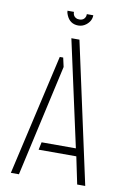

<svg xmlns="http://www.w3.org/2000/svg" viewBox="-90 -862 599 916"><g transform="rotate(10 209.5 -404.5)"><path d="M161.1 -808.6H192.4Q192.4 -785.2 213.9 -778.3Q219.7 -777.3 223.6 -777.3Q247.1 -777.3 253.9 -798.8Q254.9 -804.7 254.9 -808.6H286.1Q286.1 -780.3 260.7 -760.7Q244.1 -748 223.6 -748Q182.6 -748 166 -788.1Q161.1 -798.8 161.1 -808.6ZM29.3 0 163.1 -585H179.7L189.5 -541L68.4 0ZM140.6 -131.8 148.4 -168.9H314.5L202.1 -682.6H241.2L389.6 0H350.6L323.2 -131.8Z"/></g></svg>

Font: Post No Bills Colombo Light
Style: Regular
Weight: 300
Designer: Kosala Senevirathne, Siva Puranthara, Lasantha Premarathna, Tharique Azeez
Foundry: Mooniak
Version: Version 1.220 ; ttfautohint (v1.6)